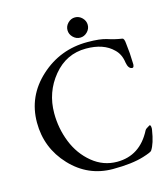

<svg xmlns="http://www.w3.org/2000/svg" viewBox="-120 -898 879 1007"><g transform="rotate(-15 320.0 -395.0)"><path d="M342.5 -788.5Q359 -805 381 -805Q403 -805 419.5 -788.5Q436 -772 436 -750Q436 -728 419.5 -711.5Q403 -695 381 -695Q359 -695 342.5 -711.5Q326 -728 326 -750Q326 -772 342.5 -788.5ZM586 -137Q589 -142 594 -145.5Q599 -149 604.5 -152Q610 -155 611 -156Q612 -157 613 -157Q620 -157 620 -138Q620 -136 619.5 -133.5Q619 -131 619 -130Q608 -59 586 -26Q582 -19 537 -5Q473 15 369 15Q234 15 140 -85Q46 -185 46 -323Q46 -466 154 -564.5Q262 -663 410 -663Q480 -663 516 -651Q552 -639 592 -633Q603 -632 605 -603Q612 -549 613 -494Q614 -486 611.5 -478Q609 -470 602 -471Q582 -473 576 -508Q570 -554 541 -581Q490 -632 394 -632Q287 -632 216.5 -546.5Q146 -461 146 -347Q146 -264 176 -189Q206 -114 265.5 -65Q325 -16 400 -16Q524 -16 586 -137Z"/></g></svg>

Font: EB Garamond SC 12
Style: Regular
Weight: 400
Version: Version 0.016 ; ttfautohint (v0.97) -l 8 -r 50 -G 200 -x 0 -